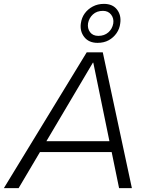

<svg xmlns="http://www.w3.org/2000/svg" viewBox="-62 -970 754 990"><path d="M-42 0 385 -700H468L618 0H552L419 -647H417L34 0ZM113 -186 124 -242H543L531 -186ZM441 -749Q396 -749 372.5 -779Q349 -809 355 -850Q359 -879 375 -901Q391 -923 416.5 -936.5Q442 -950 474 -950Q519 -950 541.5 -920.5Q564 -891 558 -850Q555 -822 539 -799Q523 -776 498.5 -762.5Q474 -749 441 -749ZM445 -785Q476 -785 496.5 -803Q517 -821 522 -849Q526 -875 511 -894.5Q496 -914 469 -914Q437 -914 417 -895.5Q397 -877 392 -850Q388 -823 402.5 -804Q417 -785 445 -785Z"/></svg>

Font: REM ExtraLight
Style: Italic
Weight: 250
Italic angle: -11°
Designer: Octavio Pardo
Foundry: Ashler Design
Version: Version 1.005;gftools[0.9.28]